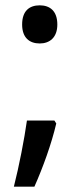

<svg xmlns="http://www.w3.org/2000/svg" viewBox="-20 -569 300 720"><path d="M63 -477C63 -428 90 -406 129 -406C166 -406 195 -428 195 -477C195 -528 167 -549 129 -549C90 -549 63 -528 63 -477ZM191 -106 184 -117H81C71 -46 52 52 32 131H109C141 59 173 -29 191 -106Z"/></svg>

Font: Noto Sans Arabic SemCond Med
Style: Regular
Weight: 500
Width: 4
Designer: Monotype Design Team, Nadine Chahine, Nizar Qandah and Khaled Hosny
Foundry: Monotype Imaging Inc.
Version: Version 2.012